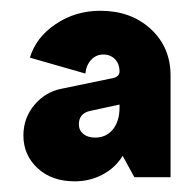

<svg xmlns="http://www.w3.org/2000/svg" viewBox="-20 -674 368 360"><path d="M120.1 -334Q77.1 -334 50.5 -358.6Q23.9 -383.3 23.9 -419.9Q23.9 -453.1 44.7 -477.5Q65.4 -502 96.2 -507.8L192.9 -527.8Q204.1 -530.8 204.1 -540Q204.1 -554.2 195.6 -563Q187 -571.8 173.8 -571.8Q160.2 -571.8 150.9 -561.8Q141.6 -551.8 140.1 -536.1L36.1 -565.9Q47.4 -604 84.5 -628.9Q121.6 -653.8 168 -653.8Q225.6 -653.8 262.7 -619.6Q299.8 -585.4 299.8 -532.2V-341.8H231.9L210 -381.8Q196.3 -359.4 172.4 -346.7Q148.4 -334 120.1 -334ZM127.9 -440.9Q127.9 -429.7 136.2 -422.9Q144.5 -416 158.2 -416Q179.2 -416 191.7 -431.4Q204.1 -446.8 204.1 -472.2V-478L147.9 -465.8Q127.9 -460.9 127.9 -440.9Z"/></svg>

Font: Apfel Grotezk
Style: Bold
Weight: 700
Designer: Luigi Gorlero
Foundry: Collletttivo
Version: Version 2.000;FEAKit 1.0